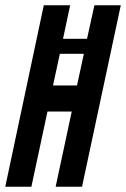

<svg xmlns="http://www.w3.org/2000/svg" viewBox="-29 -708 478 728"><path d="M-9 0 137 -688H237L210 -561H301L329 -688H429L282 0H182L243 -285H151L90 0ZM172 -384H263L289 -504H198Z"/></svg>

Font: Saira UltraCondensed
Style: Bold Italic
Weight: 700
Width: 1
Italic angle: -12°
Designer: Hector Gatti with collaboration of the Omnibus-Type team
Foundry: Omnibus-Type
Version: Version 1.101